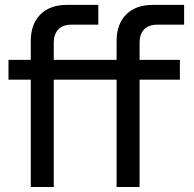

<svg xmlns="http://www.w3.org/2000/svg" viewBox="-20 -750 778 770"><path d="M103.4 0V-430.6H14V-510H103.4V-585.7Q103.4 -653.4 141.9 -691.9Q180.4 -730.4 248.4 -730.4H374.2V-651H265.6Q232.2 -651 213.9 -632Q195.6 -613 195.6 -579V-510H447.6V-585.7Q447.6 -653.4 486.1 -691.9Q524.6 -730.4 592.6 -730.4H718.4V-651H609.8Q576.4 -651 558.1 -632Q539.8 -613 539.8 -579V-510H701.4V-430.6H539.8V0H447.6V-430.6H195.6V0Z"/></svg>

Font: MuseoModerno Thin
Style: Regular
Weight: 100
Designer: Pablo Cosgaya, Héctor Gatti, Marcela Romero, and the Authors of The MuseoModerno Project.
Foundry: Omnibus-Type Team
Version: Version 1.003